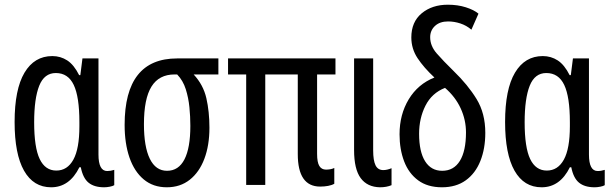

<svg xmlns="http://www.w3.org/2000/svg" viewBox="-20 -785 2601 815"><path d="M197 10Q122 10 82 -60.5Q42 -131 42 -267Q42 -406 84 -476.5Q126 -547 202 -547Q237 -547 265.5 -528.5Q294 -510 316 -466H321L330 -537H398V-129Q398 -59 435 -59Q450 -59 465 -64V1Q459 5 446 7.5Q433 10 422 10Q380 10 356 -9.5Q332 -29 323 -75H317Q275 10 197 10ZM219 -61Q266 -61 291.5 -107.5Q317 -154 317 -249V-267Q317 -374 293 -424.5Q269 -475 217 -475Q168 -475 146.5 -421Q125 -367 125 -266Q125 -159 148.5 -110Q172 -61 219 -61Z M688 10Q630 10 590 -23.5Q550 -57 529.5 -116.5Q509 -176 509 -255Q509 -537 732 -537H907V-469H802Q843 -425 856 -368Q869 -311 869 -243Q869 -168 847.5 -111Q826 -54 785.5 -22Q745 10 688 10ZM689 -60Q738 -60 763 -108.5Q788 -157 788 -251Q788 -290 784 -330Q780 -370 768.5 -406.5Q757 -443 732 -469H721Q655 -469 623 -417.5Q591 -366 591 -258Q591 -162 616 -111Q641 -60 689 -60Z M1339 7Q1244 7 1244 -131V-469H1106V0H1025V-469H948V-537H1404V-469H1326V-132Q1326 -96 1335.5 -80.5Q1345 -65 1364 -65Q1372 -65 1381.5 -66.5Q1391 -68 1399 -72V-5Q1389 1 1373 4Q1357 7 1339 7Z M1593 10Q1539 9 1511 -29Q1483 -67 1483 -148V-537H1564V-147Q1564 -104 1574 -83.5Q1584 -63 1607 -63Q1623 -63 1642 -71V1Q1621 10 1593 10Z M1856 10Q1795 10 1755 -19.5Q1715 -49 1695.5 -100Q1676 -151 1676 -215Q1676 -299 1715 -363.5Q1754 -428 1824 -456Q1779 -498 1752.5 -538Q1726 -578 1726 -626Q1726 -692 1770 -728.5Q1814 -765 1881 -765Q1923 -765 1957.5 -754Q1992 -743 2011 -727L1981 -659Q1960 -677 1934 -685.5Q1908 -694 1882 -694Q1847 -694 1826.5 -675Q1806 -656 1806 -627Q1806 -590 1834 -558Q1862 -526 1905 -484Q1966 -425 2003 -364.5Q2040 -304 2040 -221Q2040 -154 2019 -101.5Q1998 -49 1957 -19.5Q1916 10 1856 10ZM1857 -60Q1906 -60 1932 -102Q1958 -144 1958 -223Q1958 -276 1935.5 -325Q1913 -374 1869 -412Q1813 -390 1786 -336.5Q1759 -283 1759 -217Q1759 -141 1784.5 -100.5Q1810 -60 1857 -60Z M2279 10Q2204 10 2164 -60.5Q2124 -131 2124 -267Q2124 -406 2166 -476.5Q2208 -547 2284 -547Q2319 -547 2347.5 -528.5Q2376 -510 2398 -466H2403L2412 -537H2480V-129Q2480 -59 2517 -59Q2532 -59 2547 -64V1Q2541 5 2528 7.5Q2515 10 2504 10Q2462 10 2438 -9.5Q2414 -29 2405 -75H2399Q2357 10 2279 10ZM2301 -61Q2348 -61 2373.5 -107.5Q2399 -154 2399 -249V-267Q2399 -374 2375 -424.5Q2351 -475 2299 -475Q2250 -475 2228.5 -421Q2207 -367 2207 -266Q2207 -159 2230.5 -110Q2254 -61 2301 -61Z"/></svg>

Font: Noto Sans ExtraCondensed
Style: Regular
Weight: 400
Width: 2
Designer: Monotype Design Team
Foundry: Monotype Imaging Inc.
Version: Version 2.013; ttfautohint (v1.8.4.7-5d5b)